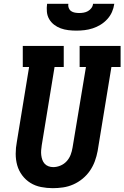

<svg xmlns="http://www.w3.org/2000/svg" viewBox="-20 -975 650 1003"><path d="M256 8Q225 8 194.5 2Q164 -4 139 -19.5Q114 -35 96 -59Q78 -83 70 -111.5Q62 -140 62 -171.5Q62 -203 68 -234L132 -625H99V-735H313V-625H265L198 -216Q196 -203 195 -190Q194 -177 195.5 -164.5Q197 -152 201 -140.5Q205 -129 213 -120Q221 -111 233 -106.5Q245 -102 258 -102Q277 -102 296 -110Q315 -118 328.5 -133Q342 -148 349 -166.5Q356 -185 359 -204L429 -625H396V-735H610V-625H562L490 -186Q485 -159 475.5 -133Q466 -107 450 -83.5Q434 -60 411.5 -41.5Q389 -23 363 -11.5Q337 0 309.5 4Q282 8 256 8ZM379 -815Q358 -815 337 -817.5Q316 -820 297 -827Q278 -834 262.5 -846Q247 -858 237 -875Q227 -892 225 -913Q223 -934 226 -955H337Q335 -944 339 -933.5Q343 -923 351.5 -917Q360 -911 371.5 -909Q383 -907 394 -907Q405 -907 417 -909Q429 -911 439.5 -917Q450 -923 457.5 -933Q465 -943 466 -955H577Q574 -933 565 -912.5Q556 -892 540.5 -875Q525 -858 505.5 -846Q486 -834 464.5 -827Q443 -820 421.5 -817.5Q400 -815 379 -815Z"/></svg>

Font: Iosevka Slab XBdExObl
Style: Regular
Weight: 800
Width: 7
Italic angle: -9°
Monospace: yes
Designer: Belleve Invis
Foundry: Belleve Invis
Version: Version 11.1.0; ttfautohint (v1.8.3)